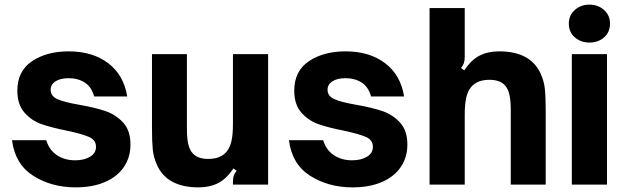

<svg xmlns="http://www.w3.org/2000/svg" viewBox="-20 -798 2702 830"><path d="M32 -192H180Q193 -149 226.5 -127Q260 -105 305 -105Q344 -105 369.5 -120.5Q395 -136 395 -163Q395 -193 365 -206Q335 -219 270 -233Q204 -246 160.5 -261Q117 -276 86 -311Q55 -346 55 -406Q55 -491 118.5 -533.5Q182 -576 277 -576Q380 -576 447.5 -525Q515 -474 530 -381H387Q376 -422 346.5 -441Q317 -460 277 -460Q241 -460 220 -446.5Q199 -433 199 -410Q199 -382 229 -369Q259 -356 323 -345Q391 -333 435.5 -318Q480 -303 512 -268.5Q544 -234 544 -173Q544 -118 515.5 -76Q487 -34 433.5 -11Q380 12 307 12Q203 12 124 -38Q45 -88 32 -192Z M659 -84Q644 -117 640.5 -151Q637 -185 637 -244V-564H788V-242Q788 -200 794 -174.5Q800 -149 814 -134Q836 -111 880 -111Q934 -111 960 -143Q974 -160 980.5 -188Q987 -216 987 -262V-564H1139V0H987V-12Q987 -28 990.5 -38.5Q994 -49 1003 -60L989 -70Q959 -25 923 -6.5Q887 12 838 12Q703 12 659 -84Z M1229 -192H1377Q1390 -149 1423.5 -127Q1457 -105 1502 -105Q1541 -105 1566.5 -120.5Q1592 -136 1592 -163Q1592 -193 1562 -206Q1532 -219 1467 -233Q1401 -246 1357.5 -261Q1314 -276 1283 -311Q1252 -346 1252 -406Q1252 -491 1315.5 -533.5Q1379 -576 1474 -576Q1577 -576 1644.5 -525Q1712 -474 1727 -381H1584Q1573 -422 1543.5 -441Q1514 -460 1474 -460Q1438 -460 1417 -446.5Q1396 -433 1396 -410Q1396 -382 1426 -369Q1456 -356 1520 -345Q1588 -333 1632.5 -318Q1677 -303 1709 -268.5Q1741 -234 1741 -173Q1741 -118 1712.5 -76Q1684 -34 1630.5 -11Q1577 12 1504 12Q1400 12 1321 -38Q1242 -88 1229 -192Z M1837 0V-763H1989V-552Q1989 -537 1985.5 -526Q1982 -515 1973 -504L1987 -494Q2017 -539 2053 -557.5Q2089 -576 2138 -576Q2273 -576 2317 -480Q2332 -447 2335.5 -413Q2339 -379 2339 -320V0H2188V-322Q2188 -364 2182 -389.5Q2176 -415 2162 -430Q2140 -453 2096 -453Q2042 -453 2016 -421Q2002 -404 1995.5 -376Q1989 -348 1989 -302V0Z M2604 0H2452V-564H2604ZM2439 -696Q2439 -732 2465 -755Q2491 -778 2528 -778Q2565 -778 2591 -755Q2617 -732 2617 -696Q2617 -659 2591.5 -636.5Q2566 -614 2528 -614Q2491 -614 2465 -636.5Q2439 -659 2439 -696Z"/></svg>

Font: Open Sauce Sans ExtraBold
Style: Regular
Weight: 800
Designer: Alfredo Marco Pradil
Foundry: Creative Sauce Fz LLC
Version: Version 1.477